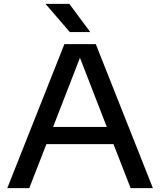

<svg xmlns="http://www.w3.org/2000/svg" viewBox="-20 -967 824 987"><path d="M17.5 0 311 -740H472.5L766 0H651.5L563.5 -226H218.5L130.5 0ZM253 -314.5H529L391 -670ZM339 -802 214 -947H336.5L444 -802Z"/></svg>

Font: Encode Sans Expanded Expanded Medium
Style: Regular
Weight: 500
Width: 7
Designer: Multiple Designers
Foundry: Impallari Type
Version: Version 3.000; ttfautohint (v1.8.3) -l 8 -r 50 -G 200 -x 14 